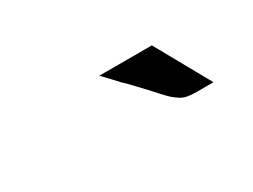

<svg xmlns="http://www.w3.org/2000/svg" viewBox="-28 -832 601 456"><g transform="rotate(-30 272.5 -603.5)"><path d="M241 -678H385L468 -529H423Q407 -529 396.5 -531Q386 -533 376.5 -539.5Q367 -546 362 -550.5Q357 -555 345 -568Q333 -581 326 -589L286 -631Q285 -632 282 -634.5Q279 -637 277 -639.5Q275 -642 273 -644Z"/></g></svg>

Font: Coval
Style: ExtraBold Italic
Weight: 800
Foundry: Context Ltd
Version: Version 001.000